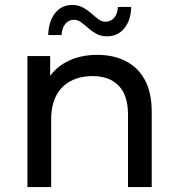

<svg xmlns="http://www.w3.org/2000/svg" viewBox="-20 -757 721 777"><path d="M374 -535Q439 -535 488.5 -510Q538 -485 566 -434Q594 -383 594 -305V0H498V-294Q498 -371 460.5 -410Q423 -449 355 -449Q304 -449 266 -429Q228 -409 207.5 -370Q187 -331 187 -273V0H91V-530H183V-387L168 -425Q194 -477 248 -506Q302 -535 374 -535ZM413 -610Q389 -610 370.5 -620Q352 -630 337 -643.5Q322 -657 308 -667Q294 -677 280 -677Q258 -677 244.5 -660.5Q231 -644 229 -615H175Q177 -671 203 -704Q229 -737 273 -737Q297 -737 316 -726.5Q335 -716 350 -702.5Q365 -689 378.5 -679Q392 -669 406 -669Q428 -669 442 -685Q456 -701 457 -729H511Q510 -676 483.5 -643Q457 -610 413 -610Z"/></svg>

Font: MOST Montserrat Medium
Style: Regular
Weight: 500
Designer: Julieta Ulanovsky
Foundry: Julieta Ulanovsky
Version: Version 8.000;March 11, 2024;FontCreator 15.0.0.2926 64-bit